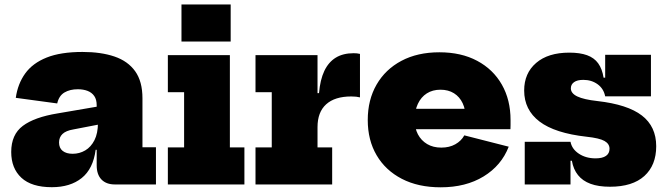

<svg xmlns="http://www.w3.org/2000/svg" viewBox="-20 -806 2912 839"><path d="M482 0Q444 0 423.2 -21.8Q402.5 -43.5 402.5 -83.5V-191L415 -211L408 -269L402.5 -298.5V-346Q402.5 -371 392 -386.2Q381.5 -401.5 362.8 -408.8Q344 -416 320 -416Q285.5 -416 261.5 -401.8Q237.5 -387.5 230 -354L49 -378.5Q57.5 -439.5 90 -484.8Q122.5 -530 183.8 -554.5Q245 -579 340.5 -579Q421.5 -579 480.2 -559Q539 -539 570.8 -494.5Q602.5 -450 602.5 -376.5V-162.5H661.5V0ZM206.5 12Q118 12 73.5 -29.2Q29 -70.5 29 -142Q29 -218 79.8 -256Q130.5 -294 232 -310.5L430.5 -344.5V-265.5L301 -240.5Q268 -235 253 -220.5Q238 -206 238 -183.5Q238 -159 254 -146.5Q270 -134 297.5 -134Q327.5 -134 352.5 -148.8Q377.5 -163.5 392.8 -193.5Q408 -223.5 408 -269L432 -151.5H398Q387 -68 337 -28Q287 12 206.5 12Z M984.5 -162H1048V0H713.5V-162H784.5V-403H713.5V-565H984.5ZM773 -786.5H988V-624.5H773Z M1367.5 -162H1431.5V0H1096.5V-162H1167.5V-403H1096.5V-565H1367.5ZM1553 -380.5Q1545 -382.5 1536.2 -383.5Q1527.5 -384.5 1515 -384.5Q1443 -384.5 1405.2 -350.2Q1367.5 -316 1367.5 -250.5L1338 -399H1374Q1379 -457.5 1397.2 -496Q1415.5 -534.5 1447.2 -554Q1479 -573.5 1525.5 -573.5Q1533 -573.5 1539.8 -572.8Q1546.5 -572 1553 -570.5Z M1905.5 12.5Q1807.5 12.5 1736 -24.5Q1664.5 -61.5 1625.8 -127.5Q1587 -193.5 1587 -281.5Q1587 -369.5 1625.5 -436.2Q1664 -503 1734.2 -540.2Q1804.5 -577.5 1900 -577.5Q1995.5 -577.5 2065.2 -540.2Q2135 -503 2173 -436.2Q2211 -369.5 2211 -281.5Q2211 -269.5 2211 -259.8Q2211 -250 2210.5 -241.5H2013.5Q2014.5 -252 2014.8 -263.2Q2015 -274.5 2015 -287.5Q2015 -326.5 2001.8 -354.8Q1988.5 -383 1963.8 -398.5Q1939 -414 1904.5 -414Q1870.5 -414 1845.2 -398Q1820 -382 1806 -352.2Q1792 -322.5 1792 -281.5Q1792 -246 1806.2 -219Q1820.5 -192 1846.5 -176.5Q1872.5 -161 1908.5 -161Q1943.5 -161 1969.5 -175.5Q1995.5 -190 2009 -214.5L2203 -165Q2171 -82.5 2093.2 -35Q2015.5 12.5 1905.5 12.5ZM1714.5 -241.5V-330.5H2067L2073 -241.5Z M2645.5 10Q2595 10 2560.5 -2.8Q2526 -15.5 2505.8 -40.8Q2485.5 -66 2479 -103.5H2456L2473 -186.5Q2479 -154.5 2509.8 -134.2Q2540.5 -114 2582.5 -114Q2612.5 -114 2628 -124.8Q2643.5 -135.5 2643.5 -156Q2643.5 -177.5 2621.5 -190Q2599.5 -202.5 2543.5 -208.5Q2404.5 -224 2337.5 -275Q2270.5 -326 2270.5 -410.5Q2270.5 -486 2322.8 -531Q2375 -576 2468 -576Q2514 -576 2545.2 -564.8Q2576.5 -553.5 2594 -529.2Q2611.5 -505 2617.5 -466.5H2640.5L2624.5 -385Q2618 -418.5 2591.5 -437.8Q2565 -457 2529 -457Q2502.5 -457 2488.5 -447Q2474.5 -437 2474.5 -420Q2474.5 -398 2502.8 -384.5Q2531 -371 2590 -364.5Q2722.5 -349.5 2785 -301.2Q2847.5 -253 2847.5 -167Q2847.5 -84 2795.8 -37Q2744 10 2645.5 10ZM2273 0V-186.5H2473V0ZM2624.5 -385V-566.5H2824.5V-385Z"/></svg>

Font: Hepta Slab ExtraBold
Style: Regular
Weight: 800
Designer: Michael LaGattuta
Foundry: Michael LaGattuta
Version: Version 1.102